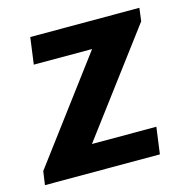

<svg xmlns="http://www.w3.org/2000/svg" viewBox="-88 -590 651 668"><g transform="rotate(-15 237.0 -255.5)"><path d="M-6 0 1 -49 275 -415H65L78 -511H471L465 -464L189 -96H421L408 0Z"/></g></svg>

Font: Chivo SemiBold
Style: Italic
Weight: 600
Italic angle: -8.05°
Designer: Hector Gatti
Foundry: Omnibus-Type
Version: Version 2.002